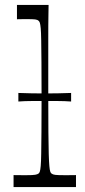

<svg xmlns="http://www.w3.org/2000/svg" viewBox="-20 -760 347 780"><path d="M35.1 0V-48.7Q50.4 -48.6 63.2 -48.4Q76 -48.3 86.9 -48.3Q113.1 -48.3 122.7 -50Q132.3 -51.7 136.6 -55Q139.7 -57.1 141.8 -63.1Q143.9 -69.1 145.4 -85.7Q146.9 -102.3 147.4 -135.4Q148 -168.6 148.4 -224.6Q148.9 -280.7 148.9 -367.3Q148.9 -452.1 148.4 -507.8Q148 -563.4 147.4 -596.2Q146.9 -629 145.4 -645.2Q143.9 -661.4 141.8 -667.5Q139.7 -673.6 136.6 -675.7Q132.3 -679.8 122.9 -681.1Q113.6 -682.3 89.9 -682.3Q81 -682.3 71 -682.2Q61 -682.1 48.9 -681.8V-740H177.4Q177.3 -722.3 176.8 -702.4Q176.3 -682.6 176.2 -655.6Q176.1 -628.7 176.1 -589.7Q176.1 -550.7 176.1 -495.7Q176.1 -440.7 176.1 -364.3Q176.1 -278.6 176.6 -223.1Q177 -167.6 178 -134.8Q179 -102 180.5 -85.6Q182 -69.1 184.1 -63.1Q186.1 -57.1 189.3 -55Q194.4 -50.9 204.4 -49.6Q214.3 -48.3 243.3 -48.3Q253 -48.3 264.1 -48.4Q275.3 -48.6 288.7 -48.7V0ZM54.6 -347.6V-382.4Q81.5 -381.4 107.8 -380.9Q134.1 -380.4 160.8 -380.4Q188.6 -380.4 215.3 -380.9Q242.1 -381.4 268.9 -382.4V-347.6Q242.1 -349.6 215.3 -349.6Q188.6 -349.6 160.8 -349.6Q134.1 -349.6 107.7 -349.6Q81.3 -349.6 54.6 -347.6Z"/></svg>

Font: Ojuju ExtraLight
Style: Regular
Weight: 200
Designer: Chisaokwu Joboson, Mirko Velimirovic
Foundry: Udi Foundry
Version: Version 1.000